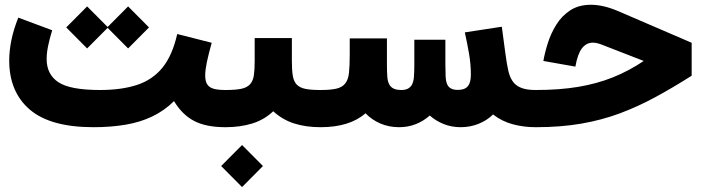

<svg xmlns="http://www.w3.org/2000/svg" viewBox="-20 -526 2908 794"><path d="M855.5 -349.1 712.9 -385.3Q692.9 -296.9 651.9 -246.3Q610.8 -195.8 546.6 -174.8Q482.4 -153.8 393.6 -153.8Q270 -153.8 221.4 -186Q172.9 -218.3 172.9 -281.7Q172.9 -306.6 179 -336.4Q185.1 -366.2 195.8 -400.9L55.7 -453.1Q36.1 -404.3 27.1 -359.9Q18.1 -315.4 18.1 -275.9Q18.1 -146 103 -73Q188 0 366.7 0Q439 0 499.3 -10.3Q559.6 -20.5 609.4 -44.2Q659.2 -67.9 699.7 -107.9Q732.9 -52.2 782.2 -26.1Q831.5 0 912.1 0H913.1V-153.8H912.1Q882.8 -153.8 864.5 -158.7Q846.2 -163.6 837.4 -176.5Q828.6 -189.5 828.6 -213.9Q828.6 -235.8 835.4 -268.8Q842.3 -301.8 855.5 -349.1ZM423.3 -412.6 509.8 -325.7 596.2 -412.6 509.8 -499.5ZM253.9 -412.6 340.3 -325.7 426.8 -412.6 340.3 -499.5Z M913.1 -153.8Q881.3 -153.8 858.6 -131.3Q835.9 -108.9 835.9 -77.1Q835.9 -45.4 858.6 -22.7Q881.3 0 913.1 0Q972.7 0 1022.5 -15.1Q1072.3 -30.3 1109.9 -65.9Q1147.5 -31.2 1196 -15.6Q1244.6 0 1305.2 0H1306.2V-153.8H1305.2Q1266.1 -153.8 1243.2 -158.4Q1220.2 -163.1 1207.5 -175.8Q1194.8 -189 1190.9 -212.4Q1187 -235.8 1187 -272.9V-368.7H1033.2V-272.9Q1033.2 -237.3 1029.8 -214.4Q1026.4 -191.4 1014.6 -178.2Q1002.4 -164.1 978.3 -158.9Q954.1 -153.8 913.1 -153.8ZM894.5 160.6 981 247.6 1067.4 160.6 981 73.7Z M2055.2 -415.5 1902.3 -392.1Q1912.1 -347.7 1919.7 -303.7Q1927.2 -259.8 1927.2 -218.3Q1927.2 -195.3 1921.4 -180.7Q1916 -167.5 1904.5 -160.9Q1893.1 -154.3 1872.1 -154.3Q1839.4 -154.3 1829.1 -177.7Q1823.7 -190.9 1822.8 -211.4Q1821.8 -231.9 1821.8 -259.8V-361.8H1693.4V-259.8Q1693.4 -229.5 1691.7 -207.3Q1689.9 -185.1 1681.2 -171.9Q1674.8 -163.1 1664.8 -158.4Q1654.8 -153.8 1638.7 -153.8Q1606.4 -153.8 1592.8 -171.9Q1583.5 -185.1 1581.8 -206.8Q1580.1 -228.5 1580.1 -259.8V-367.2H1426.3V-302.2Q1426.3 -254.9 1423.3 -225.6Q1420.4 -196.3 1407.2 -180.2Q1395 -165 1371.1 -159.4Q1347.2 -153.8 1306.2 -153.8Q1274.4 -153.8 1251.7 -131.3Q1229 -108.9 1229 -77.1Q1229 -45.4 1251.7 -22.7Q1274.4 0 1306.2 0Q1365.2 0 1411.6 -14.2Q1458 -28.3 1491.7 -57.6Q1516.6 -31.2 1552.2 -15.6Q1587.9 0 1630.4 0Q1668 0 1700.2 -12.9Q1732.4 -25.9 1757.3 -48.3Q1781.7 -26.4 1814.5 -13.2Q1847.2 0 1884.8 0Q1924.3 0 1959 -13.9Q1993.7 -27.8 2019 -52.7Q2055.2 -24.4 2100.1 -12.2Q2145 0 2195.3 0H2195.8V-153.8H2195.3Q2160.6 -153.8 2139.2 -161.4Q2117.7 -168.9 2104.5 -184.1Q2089.4 -202.1 2082.5 -231.7Q2075.7 -261.2 2070.3 -302.7Z M2227.1 -273.9 2359.4 -250.5Q2368.7 -303.2 2386.7 -326.4Q2404.8 -349.6 2431.6 -349.6Q2441.4 -349.6 2451.7 -346.9Q2461.9 -344.2 2473.6 -339.4L2642.1 -273.9Q2581.1 -232.9 2514.9 -206.3Q2448.7 -179.7 2370.8 -166.7Q2293 -153.8 2195.8 -153.8Q2164.1 -153.8 2141.4 -131.3Q2118.7 -108.9 2118.7 -77.1Q2118.7 -45.4 2141.4 -22.7Q2164.1 0 2195.8 0Q2298.3 0 2383.3 -14.6Q2468.3 -29.3 2543 -57.1Q2617.7 -85 2690.2 -124.3Q2762.7 -163.6 2840.3 -212.9V-349.1L2541 -478Q2507.3 -492.7 2478.3 -499.5Q2449.2 -506.3 2424.3 -506.3Q2373.5 -506.3 2338.4 -483.4Q2303.2 -460.4 2280.8 -424.3Q2258.3 -388.2 2245.6 -348.1Q2232.9 -308.1 2227.1 -273.9Z"/></svg>

Font: Estedad-VF-FD Black
Style: Regular
Weight: 900
Designer: Amin Abedi
Version: Version 4.000